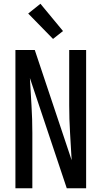

<svg xmlns="http://www.w3.org/2000/svg" viewBox="-20 -1001 540 1021"><path d="M62 0V-735H165L361 -149Q357 -222 352.5 -295Q348 -368 348 -441V-735H438V0H335L139 -586Q143 -513 147.5 -440Q152 -367 152 -294V0ZM262 -794 130 -929 195 -981 315 -836Z"/></svg>

Font: Iosevka Term Curly Medium
Style: Regular
Weight: 500
Designer: Belleve Invis
Foundry: Belleve Invis
Version: Version 32.3.0